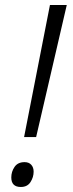

<svg xmlns="http://www.w3.org/2000/svg" viewBox="-20 -734 289 765"><path d="M76 -188 179 -714H246L124 -188ZM63 11Q25 11 25 -27Q25 -50 38 -69Q51 -88 78 -88Q95 -88 104.5 -77.5Q114 -67 114 -50Q114 -28 101.5 -8.5Q89 11 63 11Z"/></svg>

Font: Noto Sans Light
Style: Italic
Weight: 300
Italic angle: -12°
Designer: Monotype Design Team
Foundry: Monotype Imaging Inc.
Version: Version 2.013; ttfautohint (v1.8.4.7-5d5b)